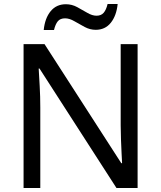

<svg xmlns="http://www.w3.org/2000/svg" viewBox="-20 -933 800 953"><path d="M663 0H558L176 -593H172Q174 -558 177 -506Q180 -454 180 -399V0H97V-714H201L582 -123H586Q585 -139 583.5 -171Q582 -203 580.5 -241Q579 -279 579 -311V-714H663ZM197 -784Q203 -843 231.5 -877.5Q260 -912 307 -912Q337 -912 363.5 -897.5Q390 -883 414 -869Q438 -855 459 -855Q482 -855 494.5 -869.5Q507 -884 514 -913H564Q558 -855 530 -820Q502 -785 455 -785Q427 -785 400.5 -799Q374 -813 349.5 -827.5Q325 -842 303 -842Q279 -842 267 -827.5Q255 -813 248 -784Z"/></svg>

Font: Noto Sans Adlam Unjoined
Style: Regular
Weight: 400
Designer: Mark Jamra, Neil Patel
Foundry: JamraPatel LLC
Version: Version 3.001